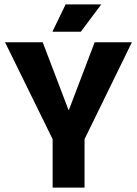

<svg xmlns="http://www.w3.org/2000/svg" viewBox="-20 -852 622 872"><path d="M219 0V-220L3 -660H174L291 -353H293L410 -660H579L364 -220V0ZM347 -708H218L278 -832H440Z"/></svg>

Font: Bricolage Grotesque 96pt Bricolage Grotesque 48pt Regular
Style: Bold
Weight: 700
Designer: Mathieu Triay
Foundry: Atelier Triay
Version: Version 1.001; ttfautohint (v1.8.4.7-5d5b);gftools[0.9.33.de